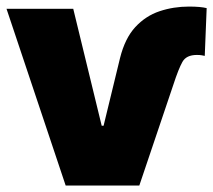

<svg xmlns="http://www.w3.org/2000/svg" viewBox="-26 -573 658 593"><path d="M-5.9 -545.9H200.2L288.1 -184.6H293.9L344.7 -393.6Q359.9 -454.6 391.8 -489.3Q423.8 -523.9 466.8 -538.3Q509.8 -552.7 557.6 -552.7Q593.3 -552.7 612.3 -547.9L606.4 -400.4Q602.1 -401.4 596.7 -402.3Q591.3 -403.3 582 -403.3Q549.3 -403.3 537.4 -381.8Q525.4 -360.4 509.8 -312.5L404.3 0H176.8Z"/></svg>

Font: Inter Tight Black
Style: Regular
Weight: 900
Designer: Rasmus Andersson
Foundry: rsms
Version: Version 3.004; ttfautohint (v1.8.4.7-5d5b)